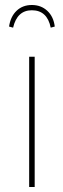

<svg xmlns="http://www.w3.org/2000/svg" viewBox="-20 -745 253 765"><path d="M198.2 -639.2 182.1 -634.8Q168 -704.1 106.9 -704.1Q48.3 -704.1 32.2 -634.8L16.1 -639.2Q22 -679.2 46.1 -702.1Q70.3 -725.1 106.9 -725.1Q143.6 -725.1 168.5 -701.9Q193.4 -678.7 198.2 -639.2ZM118.2 -519V0H96.2V-519Z"/></svg>

Font: Fira Sans Compressed Thin
Style: Regular
Weight: 100
Width: 1
Designer: Carrois Corporate & Edenspiekermann AG
Foundry: Carrois Corporate GbR & Edenspiekermann AG
Version: Version 4.203;PS 004.203;hotconv 1.0.88;makeotf.lib2.5.64775